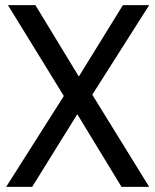

<svg xmlns="http://www.w3.org/2000/svg" viewBox="-20 -729 606 749"><path d="M562 0H454L281.5 -283.5L105.5 0H4L229 -354.5L11 -709H118L287.5 -430.5L459.5 -709H562L340 -359.5Z"/></svg>

Font: Myanmar Ethnic
Style: Regular
Weight: 400
Designer: Khon Soe Zaw Thu
Foundry: PaOh Unicode khonsoezawthu@gmail.com and @hotmail.com
Version: Version 1.01 September 27, 2016